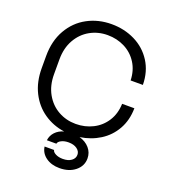

<svg xmlns="http://www.w3.org/2000/svg" viewBox="-171 -878 1098 1236"><g transform="rotate(20 377.5 -260.0)"><path d="M618 -294H702Q701 -212 665.5 -149Q630 -86 569.5 -48Q509 -10 434 1Q477 13 503 43Q529 73 529 113Q529 165 487 199Q445 233 380 233H379Q324 233 286.5 206Q249 179 243 135H308Q310 149 330.5 159.5Q351 170 379 170H380Q416 170 438 154Q460 138 460 113Q460 89 438 73Q416 57 380 57H379Q351 57 330.5 67.5Q310 78 308 92H243Q247 59 269.5 35Q292 11 328 1Q250 -10 187.5 -53Q125 -96 89 -167.5Q53 -239 53 -333V-416Q53 -520 97 -596.5Q141 -673 215.5 -713Q290 -753 380 -753H381Q468 -753 541 -717Q614 -681 657.5 -613Q701 -545 702 -454H618Q616 -522 583.5 -573Q551 -624 497.5 -651Q444 -678 381 -678H380Q315 -678 260.5 -647.5Q206 -617 173.5 -559.5Q141 -502 141 -425V-323Q141 -246 173.5 -188.5Q206 -131 260.5 -100.5Q315 -70 380 -70H381Q444 -70 497.5 -97Q551 -124 583.5 -175Q616 -226 618 -294Z"/></g></svg>

Font: Kakao Big Sans
Style: Regular
Weight: 400
Designer: Park Young-rak; Lee Sang-min; Kim Jung-jin; Min Bon; Park Min-gyu;
Foundry: Kakao Corporation
Version: Version 2.003